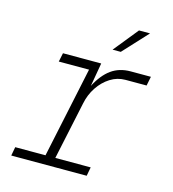

<svg xmlns="http://www.w3.org/2000/svg" viewBox="-108 -817 817 907"><g transform="rotate(15 300.0 -363.5)"><path d="M30 0 38 -43H186L280 -487H132L141 -530H328L308 -415Q338 -473 377.5 -501.5Q417 -530 472 -530H571L562 -485H459Q419 -485 385 -463.5Q351 -442 327 -406Q303 -370 294 -325L234 -43H407L399 0ZM363 -607 460 -727H514L403 -607Z"/></g></svg>

Font: Geist Mono ExtraLight
Style: Italic
Weight: 200
Italic angle: -12°
Monospace: yes
Designer: Basement.studio, Andrés Briganti, Mateo Zaragoza
Foundry: Basement.studio, Vercel, Andrés Briganti, Guido Ferreyra, Mateo Zaragoza
Version: Version 1.500; ttfautohint (v1.8.4.7-5d5b)